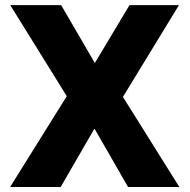

<svg xmlns="http://www.w3.org/2000/svg" viewBox="-20 -748 758 768"><path d="M224.6 -727.5 358.4 -497.6H360.4L498 -727.5H695.8L471.7 -360.4L697.3 0H492.2L358.9 -231.9H356.9L222.7 0H20.5L247.1 -363.3L21 -727.5Z"/></svg>

Font: Inter Display Extra Bold
Style: Regular
Weight: 800
Designer: Rasmus Andersson
Foundry: rsms
Version: Version 4.000;git-4fc901f